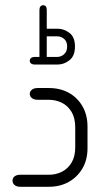

<svg xmlns="http://www.w3.org/2000/svg" viewBox="-20 -715 411 735"><path d="M131 -497V-677Q131 -686 135 -690.5Q139 -695 145 -695Q152 -695 155.5 -690.5Q159 -686 159 -677V-605H201Q225 -605 246 -589Q267 -573 267 -537Q267 -501 246 -484.5Q225 -468 201 -468H112Q104 -468 99 -472Q94 -476 94 -482Q94 -489 99 -493Q104 -497 112 -497ZM159 -576V-497H198Q214 -497 225.5 -507.5Q237 -518 237 -537Q237 -556 225.5 -566Q214 -576 198 -576ZM167 0H57Q44 0 36 -6.5Q28 -13 28 -23Q28 -34 36 -40Q44 -46 57 -46H167Q194 -46 217 -57.5Q240 -69 254 -92.5Q268 -116 268 -151V-227Q268 -263 254 -286.5Q240 -310 217 -321.5Q194 -333 167 -333H124Q110 -333 102 -339.5Q94 -346 94 -356Q94 -365 102 -371.5Q110 -378 124 -378H167Q210 -378 243 -360Q276 -342 295.5 -308.5Q315 -275 315 -230V-148Q315 -103 295.5 -70Q276 -37 243 -18.5Q210 0 167 0Z"/></svg>

Font: Beiruti Light
Style: Regular
Weight: 300
Designer: Arlette Boutros
Foundry: Boutros
Version: Version 1.41